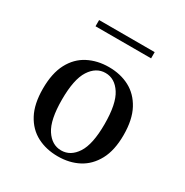

<svg xmlns="http://www.w3.org/2000/svg" viewBox="-141 -694 787 818"><g transform="rotate(30 252.0 -284.5)"><path d="M252.4 11.3Q195.2 11.3 150.4 -12.1Q105.6 -35.5 79.8 -83.9Q54 -132.3 54 -207.3Q54 -283.1 79.8 -331.9Q105.6 -380.6 150.8 -404Q196 -427.4 252.4 -427.4Q309.7 -427.4 354 -404Q398.4 -380.6 424.6 -331.9Q450.8 -283.1 450.8 -207.3Q450.8 -132.3 424.6 -83.9Q398.4 -35.5 354 -12.1Q309.7 11.3 252.4 11.3ZM252.4 -17.7Q298.4 -17.7 327.8 -62.9Q357.3 -108.1 357.3 -207.3Q357.3 -307.3 327.8 -352.8Q298.4 -398.4 252.4 -398.4Q206.5 -398.4 177 -352.8Q147.6 -307.3 147.6 -207.3Q147.6 -108.1 177 -62.9Q206.5 -17.7 252.4 -17.7ZM115.3 -549.2V-579.8H388.7V-549.2Z"/></g></svg>

Font: Playfair 5pt SemiExpanded Light Medium
Style: Regular
Weight: 500
Version: Version 2.203